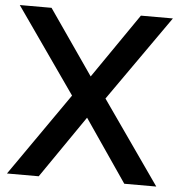

<svg xmlns="http://www.w3.org/2000/svg" viewBox="-52 -758 749 807"><g transform="rotate(5 322.0 -355.0)"><path d="M133 -710 322 -437 510 -710H645L392 -350L637 0H502L322 -263L141 0H7L251 -350L-1 -710Z"/></g></svg>

Font: Rising Sun SemiBold
Style: Regular
Weight: 600
Designer: Matt McInerney, Pablo Impallari, Rodrigo Fuenzalida (Raleway font), Stephen Hutchings (Greek), Cristiano Sobral (main ch
Foundry: The Rising Sun Project Authors
Version: Version 4.327; ttfautohint (v1.8.4.7-5d5b-dirty)